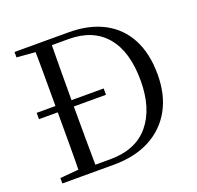

<svg xmlns="http://www.w3.org/2000/svg" viewBox="-127 -863 1024 999"><g transform="rotate(-20 385.0 -364.0)"><path d="M424 -356H53V-391H424ZM53 0V-30L191 -42H202V0ZM155 0Q157 -84 157 -170.5Q157 -257 157 -358V-385Q157 -474 157 -559.5Q157 -645 155 -728H248Q247 -645 246.5 -560Q246 -475 246 -385V-358Q246 -257 246.5 -170.5Q247 -84 248 0ZM202 0V-33H329Q472 -33 545.5 -121.5Q619 -210 619 -364Q619 -525 547 -610Q475 -695 340 -695H202V-728H352Q465 -728 546 -685.5Q627 -643 670 -561.5Q713 -480 713 -364Q713 -252 668 -170.5Q623 -89 539 -44.5Q455 0 338 0ZM53 -698V-728H202V-687H191Z"/></g></svg>

Font: Noto Serif TC ExtraLight
Style: Regular
Weight: 400
Version: Version 2.002-H1;hotconv 1.1.0;makeotfexe 2.6.0